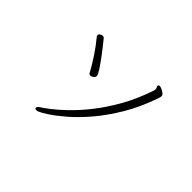

<svg xmlns="http://www.w3.org/2000/svg" viewBox="-120 -949 1241 1241"><g transform="rotate(45 500.0 -328.5)"><path d="M296 -22Q279 -11 279 0Q279 9 292 9Q301 9 309 5Q325 -1 366 -27.5Q407 -54 463 -102Q519 -150 580 -221.5Q641 -293 698 -389Q755 -485 797 -608Q801 -619 801 -628Q801 -638 790 -646.5Q779 -655 766.5 -660.5Q754 -666 747 -666Q735 -666 735 -655Q735 -651 738.5 -646Q742 -641 742 -632Q742 -629 742 -626Q742 -623 740 -619Q704 -510 653.5 -420Q603 -330 548 -260Q493 -190 441.5 -140.5Q390 -91 351 -61Q312 -31 296 -22ZM413 -424Q413 -435 394 -464.5Q375 -494 343 -537Q311 -580 270 -630Q266 -635 257 -635Q247 -635 238 -629Q229 -623 229 -614Q229 -609 234 -602Q270 -559 304.5 -507Q339 -455 366 -405Q371 -396 381 -396Q392 -396 402.5 -404.5Q413 -413 413 -424Z"/></g></svg>

Font: Klee One
Style: Regular
Weight: 400
Designer: Fontworks Inc.
Foundry: Fontworks Inc.
Version: Version 1.100